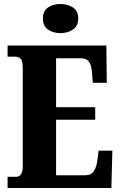

<svg xmlns="http://www.w3.org/2000/svg" viewBox="-20 -942 603 962"><path d="M18 0V-56H60Q94 -56 94 -109V-600Q94 -638 83 -648Q72 -658 58 -658H18V-714H513L515 -527H445L441 -575Q439 -613 426.5 -631.5Q414 -650 385 -650H261V-405H457V-342H261V-64H410Q437 -64 450.5 -85Q464 -106 468 -139L474 -187H543L538 0ZM283 -776Q246 -776 220.5 -794Q195 -812 195 -849Q195 -887 220.5 -904.5Q246 -922 283 -922Q319 -922 345.5 -904.5Q372 -887 372 -849Q372 -812 345.5 -794Q319 -776 283 -776Z"/></svg>

Font: Noto Serif Armenian ExtraCondensed Black
Style: Regular
Weight: 900
Width: 2
Designer: Monotype Design Team
Foundry: Monotype Imaging Inc.
Version: Version 2.008; ttfautohint (v1.8.4.7-5d5b)